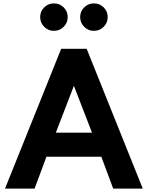

<svg xmlns="http://www.w3.org/2000/svg" viewBox="-20 -1113 872 1133"><path d="M9.5 0 341 -825H491.5L822.5 0H648L578 -188H254L184 0ZM309.5 -330H523L416 -606.5ZM534 -931Q500.5 -931 476.8 -954.8Q453 -978.5 453 -1012Q453 -1046 476.8 -1069.5Q500.5 -1093 534 -1093Q568 -1093 591.8 -1069.5Q615.5 -1046 615.5 -1012Q615.5 -978.5 591.8 -954.8Q568 -931 534 -931ZM298 -931Q264.5 -931 240.8 -954.8Q217 -978.5 217 -1012Q217 -1046 240.8 -1069.5Q264.5 -1093 298 -1093Q332 -1093 355.8 -1069.5Q379.5 -1046 379.5 -1012Q379.5 -978.5 355.8 -954.8Q332 -931 298 -931Z"/></svg>

Font: Spartan Thin
Style: Bold
Weight: 700
Version: Version 1.004